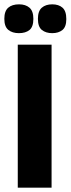

<svg xmlns="http://www.w3.org/2000/svg" viewBox="-33 -866 326 886"><path d="M49 0V-660H205V0ZM208 -713Q179 -713 160.5 -727.5Q142 -742 142 -779Q142 -815 160 -830.5Q178 -846 208 -846Q238 -846 255.5 -830.5Q273 -815 273 -778Q273 -742 255 -727.5Q237 -713 208 -713ZM54 -713Q24 -713 5.5 -728Q-13 -743 -13 -779Q-13 -815 5 -830.5Q23 -846 55 -846Q85 -846 103 -830.5Q121 -815 121 -779Q121 -742 103 -727.5Q85 -713 54 -713Z"/></svg>

Font: Bricolage Grotesque 24pt Condensed ExtraBold
Style: Regular
Weight: 800
Width: 3
Designer: Mathieu Triay
Foundry: Atelier Triay
Version: Version 1.001;gftools[0.9.33.dev8+g029e19f]